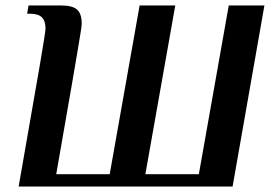

<svg xmlns="http://www.w3.org/2000/svg" viewBox="-20 -680 992 700"><path d="M146 -575Q146 -603 133 -616.5Q120 -630 89 -630H79L84 -660H204Q244 -660 261 -645Q278 -630 278 -593Q278 -583 264 -501Q250 -419 242 -372Q230 -306 185 -45H380L489 -660H619L510 -45H705L814 -660H944L828 0H48Q104 -318 125 -441.5Q146 -565 146 -575Z"/></svg>

Font: Philosopher
Style: Bold Italic
Weight: 700
Italic angle: -10°
Designer: Jovanny Lemonad
Foundry: Jovanny Lemonad
Version: Version 2.000